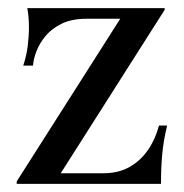

<svg xmlns="http://www.w3.org/2000/svg" viewBox="-20 -451 451 471"><path d="M21 0V-6L275 -405H193Q156 -405 131.5 -393Q107 -381 92 -363Q77 -345 69.5 -325.5Q62 -306 61 -290H37Q45 -314 48 -338Q51 -362 51 -384Q51 -397 50 -408.5Q49 -420 47 -431H384V-427L129 -26H233Q271 -26 298 -41.5Q325 -57 343 -83Q361 -109 370 -143H390Q381 -106 378 -73Q375 -40 375 -7V0Z"/></svg>

Font: Ibarra Real Nova Medium
Style: Regular
Weight: 500
Designer: Jose Maria Ribagorda & Octavio Pardo
Foundry: Jose Maria Ribagorda
Version: Version 2.000